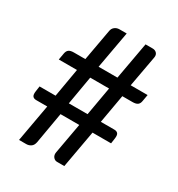

<svg xmlns="http://www.w3.org/2000/svg" viewBox="-163 -782 823 888"><g transform="rotate(30 249.0 -337.5)"><path d="M347.2 -199.2 311.5 0H272.9Q260.3 0 252.2 -10.5Q244.1 -21 247.1 -36.6L276.4 -199.2H176.3L147.5 -32.7Q144 -15.1 133.1 -7.6Q122.1 0 107.9 0H69.8L105.5 -199.2H46.4Q33.2 -199.2 27.3 -207Q21.5 -214.8 24.4 -234.4L28.3 -261.7H113.8L140.1 -414.1H43L49.3 -449.7Q51.8 -463.9 60.3 -470.5Q68.8 -477.1 87.4 -477.1H148.4L178.7 -645Q181.2 -659.2 191.7 -667.2Q202.1 -675.3 216.3 -675.3H254.9L219.2 -477.1H319.8L355.5 -675.3H393.6Q407.2 -675.3 415.3 -666.5Q423.3 -657.7 420.9 -643.6L390.6 -477.1H481L474.6 -440.9Q472.2 -426.8 463.4 -420.4Q454.6 -414.1 436 -414.1H382.3L355.5 -261.7H427.7Q440.9 -261.7 447 -253.9Q453.1 -246.1 450.2 -226.6L446.3 -199.2ZM184.6 -261.7H284.7L311.5 -414.1H210.9Z"/></g></svg>

Font: Carlito
Style: Regular
Weight: 400
Designer: Lukasz Dziedzic
Foundry: tyPoland Lukasz Dziedzic
Version: Version 1.104